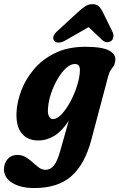

<svg xmlns="http://www.w3.org/2000/svg" viewBox="-66 -684 590 948"><path d="M385 6Q353 127 286.5 185.8Q220 244.5 103 244.5Q36 244.5 -5.2 219Q-46.5 193.5 -46.5 152Q-46.5 122.5 -28.5 101.8Q-10.5 81 20.5 81Q43 81 61 92Q79 103 95 117.5Q111 132 126.2 143.2Q141.5 154.5 158 154.5Q183.5 154.5 200.5 132.8Q217.5 111 231 62.5L273.5 -88Q240.5 -37 203 -13.8Q165.5 9.5 123 9.5Q70.5 9.5 41.5 -25.2Q12.5 -60 15.5 -130Q18 -181 39.2 -237.2Q60.5 -293.5 102 -342.5Q143.5 -391.5 206.5 -422.2Q269.5 -453 355.5 -453Q439 -453 473.5 -434Q508 -415 503 -383Q501 -367 494.5 -357.5Q488 -348 480.5 -337.5Q473 -327 468 -307ZM171 -150Q168.5 -123.5 175.8 -109.8Q183 -96 195 -96Q216 -96 239 -120.8Q262 -145.5 282.2 -183.5Q302.5 -221.5 315.2 -262.8Q328 -304 328.5 -337Q329 -368 303.5 -368Q282.5 -368 260.2 -347.8Q238 -327.5 218.8 -294.8Q199.5 -262 186.5 -223.8Q173.5 -185.5 171 -150ZM253.5 -482.5Q236 -473 221.5 -473.8Q207 -474.5 201.5 -483Q187 -503.5 217 -530.5L317 -622.5Q337 -641 353.8 -652.2Q370.5 -663.5 390 -663.5Q411 -663.5 422.2 -652.5Q433.5 -641.5 442.5 -622.5L489.5 -526.5Q496 -514 493.5 -501Q491 -488 484.5 -483Q461.5 -466.5 438.5 -486.5L371.5 -550Z"/></svg>

Font: Fraunces 144pt S100
Style: Bold Italic
Weight: 700
Italic angle: -16°
Version: Version 1.000; ttfautohint (v1.8.3)